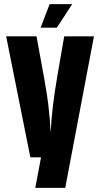

<svg xmlns="http://www.w3.org/2000/svg" viewBox="-20 -767 488 936"><path d="M222 -747H332L257 -632H178ZM293 -590H438L298 149H152L180 0H128L10 -590H158Q206 -335 215 -261.5Q224 -188 227 -119Q232 -240 261 -405Z"/></svg>

Font: Khand
Style: Bold
Weight: 700
Designer: Devanagari: Sanchit Sawaria, Jyotish Sonowal; Latin: Satya Rajpurohit
Foundry: Indian Type Foundry
Version: Version 1.101;PS 1.0;hotconv 1.0.78;makeotf.lib2.5.61930; tt